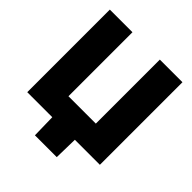

<svg xmlns="http://www.w3.org/2000/svg" viewBox="-234 -884 1196 1196"><g transform="rotate(45 364.0 -286.0)"><path d="M684.1 0H44.4V-727.5H243.7V-163.6H484.9V-727.5H684.1ZM268.1 156.2 264.2 -31.2H464.4L460.4 156.2Z"/></g></svg>

Font: Inter 20pt Black
Style: Regular
Weight: 900
Version: Version 4.001;git-66647c0bb